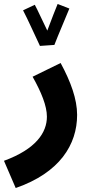

<svg xmlns="http://www.w3.org/2000/svg" viewBox="-56 -716 470 966"><path d="M145 -485 218 -490V-491C233 -531 282 -645 293 -673L234 -696C227 -679 201 -614 182 -562C160 -606 132 -669 119 -692L60 -664C83 -621 126 -524 145 -485ZM23 230C245 153 332 11 332 -138C332 -217 300 -305 249 -399L108 -330C152 -252 180 -183 180 -129C180 -49 125 34 -36 93Z"/></svg>

Font: Noto Sans Arabic UI SmCn XBd
Style: Regular
Weight: 800
Width: 4
Designer: Monotype Design Team, Nadine Chahine and Nizar Qandah
Foundry: Monotype Imaging Inc.
Version: Version 2.010